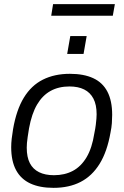

<svg xmlns="http://www.w3.org/2000/svg" viewBox="-20 -894 596 926"><path d="M238 12Q172 12 126.5 -9Q81 -30 57.5 -73.5Q34 -117 34 -184Q34 -204 36.5 -225.5Q39 -247 43 -271Q59 -364 95 -423Q131 -482 187 -510Q243 -538 317 -538Q384 -538 429.5 -517Q475 -496 498 -452Q521 -408 521 -340Q521 -321 519.5 -300Q518 -279 513 -255Q497 -163 460.5 -104Q424 -45 368.5 -16.5Q313 12 238 12ZM240 -49Q292 -49 331.5 -70Q371 -91 397.5 -135.5Q424 -180 435 -251Q440 -275 442 -292Q444 -309 445 -321Q446 -333 446 -343Q446 -389 430.5 -418.5Q415 -448 386 -462.5Q357 -477 315 -477Q263 -477 224 -455.5Q185 -434 159 -390Q133 -346 120 -275Q116 -251 113.5 -233.5Q111 -216 110 -204.5Q109 -193 109 -182Q109 -136 124 -107Q139 -78 168.5 -63.5Q198 -49 240 -49ZM304 -634 319 -720H398L383 -634ZM227 -818 236 -874H534L524 -818Z"/></svg>

Font: Archivo SemiBold Light
Style: Italic
Weight: 300
Italic angle: -10°
Version: Version 2.001